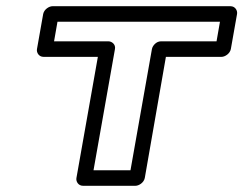

<svg xmlns="http://www.w3.org/2000/svg" viewBox="-20 -573 783 618"><path d="M677 -440H498C483 -440 471 -426 469 -415L400 -25H281L350 -415C353 -430 340 -440 329 -440H154L165 -503H688ZM693 -390C704 -390 720 -400 723 -415L743 -528C745 -539 737 -553 722 -553H149C138 -553 122 -543 119 -528L99 -415C97 -404 105 -390 120 -390H295L226 0C224 11 232 25 247 25H416C427 25 443 15 446 0L514 -390Z"/></svg>

Font: Asimov
Style: XWidOuIt
Weight: 500
Designer: Google
Version: Version 2.000980; 2014